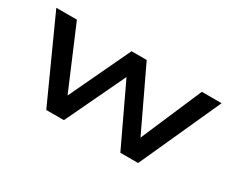

<svg xmlns="http://www.w3.org/2000/svg" viewBox="-79 -751 1217 1010"><g transform="rotate(30 529.0 -246.0)"><path d="M250 0 27 -492H152L317 -103H300L484 -492H576L761 -103H744L911 -492H1031L808 0H700L512 -397H546L357 0Z"/></g></svg>

Font: Nunito Sans 10pt Expanded SemiBold
Style: Regular
Weight: 600
Width: 7
Designer: Vernon Adams
Foundry: Vernon Adams
Version: Version 3.101;gftools[0.9.27]